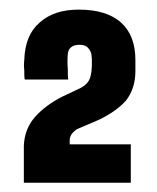

<svg xmlns="http://www.w3.org/2000/svg" viewBox="-20 -825 332 405"><path d="M30.3 -439.5H255.9V-520.5H127V-529.3C127 -534.2 128.9 -539.1 131.8 -543C135.7 -547.9 139.6 -550.8 142.6 -552.7C163.1 -561.5 177.7 -567.4 188.5 -572.3C212.9 -584 232.4 -597.7 246.1 -613.3C258.8 -629.9 265.6 -650.4 265.6 -674.8V-683.6V-691.4V-698.2C265.6 -732.4 255.9 -758.8 235.4 -777.3C214.8 -795.9 184.6 -804.7 146.5 -804.7C111.3 -804.7 84 -795.9 63.5 -777.3C43 -759.8 32.2 -733.4 31.2 -698.2C30.3 -691.4 30.3 -684.6 31.2 -676.8C31.2 -668.9 31.2 -662.1 32.2 -657.2H124C123 -662.1 123 -669.9 123 -679.7C122.1 -690.4 122.1 -700.2 123 -710.9C124 -723.6 132.8 -730.5 147.5 -730.5C156.2 -730.5 162.1 -728.5 166 -723.6C169.9 -719.7 171.9 -714.8 172.9 -710C173.8 -703.1 173.8 -697.3 173.8 -692.4C173.8 -687.5 173.8 -681.6 172.9 -674.8C171.9 -666 169.9 -659.2 167 -654.3C164.1 -649.4 159.2 -644.5 150.4 -639.6C133.8 -631.8 122.1 -626 113.3 -622.1C87.9 -609.4 68.4 -594.7 53.7 -578.1C39.1 -561.5 31.2 -541 30.3 -517.6V-478.5V-439.5Z"/></svg>

Font: Yellow Ladder Regular
Style: Regular
Weight: 400
Designer: Zima Creative
Version: Version 2.002